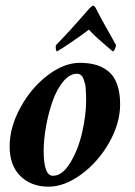

<svg xmlns="http://www.w3.org/2000/svg" viewBox="-20 -664 484 689"><path d="M313.5 -643.6Q319.3 -643.6 324.2 -633.8Q337.9 -606.9 354 -577.9Q370.1 -548.8 382.3 -527.3Q394.5 -505.9 396.5 -502Q392.6 -482.4 384.8 -479.5Q326.2 -527.8 298.8 -557.6Q275.9 -539.6 238 -513.9Q200.2 -488.3 184.6 -479.5Q181.6 -481 180.4 -487.8Q179.2 -494.6 180.7 -502Q223.6 -544.9 300.8 -633.8Q310.5 -643.6 313.5 -643.6ZM255.9 -399.4Q230 -399.4 206.8 -371.3Q183.6 -343.3 168.7 -300.8Q153.8 -258.3 145.3 -210.9Q136.7 -163.6 136.7 -122.1Q136.7 -33.2 169.9 -33.2Q204.1 -33.2 232.7 -80.8Q261.2 -128.4 275.1 -189.9Q289.1 -251.5 289.1 -304.7Q289.1 -316.4 288.8 -323.2Q288.6 -330.1 287.8 -343.3Q287.1 -356.4 284.9 -364.5Q282.7 -372.6 279.3 -381.6Q275.9 -390.6 269.8 -395Q263.7 -399.4 255.9 -399.4ZM266.6 -438.5Q298.8 -438.5 323.7 -431.4Q348.6 -424.3 368.9 -408Q389.2 -391.6 400.1 -361.8Q411.1 -332 411.1 -290Q411.1 -221.7 371.6 -152.1Q332 -82.5 271.7 -38.3Q211.4 5.9 154.3 5.9Q91.8 5.9 53.2 -32.2Q14.6 -70.3 14.6 -138.7Q14.6 -207 53 -277.6Q91.3 -348.1 150.4 -393.3Q209.5 -438.5 266.6 -438.5Z"/></svg>

Font: Crimson
Style: BoldItalic
Weight: 700
Italic angle: -11°
Version: Version 0.8